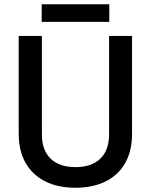

<svg xmlns="http://www.w3.org/2000/svg" viewBox="-20 -869 709 903"><path d="M335 14Q252 14 192.5 -16Q133 -46 100.5 -102.5Q68 -159 68 -240V-700H177V-237Q177 -163 218 -123Q259 -83 335 -83Q411 -83 452 -123Q493 -163 493 -237V-700H601V-240Q601 -159 569 -102.5Q537 -46 477 -16Q417 14 335 14ZM176 -766V-849H494V-766Z"/></svg>

Font: Space Grotesk Medium
Style: Regular
Weight: 500
Designer: Florian Karsten
Foundry: Florian Karsten
Version: Version 2.000